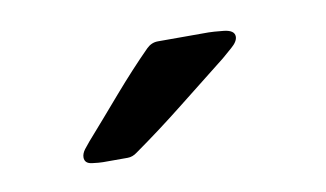

<svg xmlns="http://www.w3.org/2000/svg" viewBox="-33 -692 414 244"><g transform="rotate(-10 174.5 -570.5)"><path d="M245.1 -639.6Q250.5 -639.6 264.4 -638.2Q278.3 -636.7 278.3 -628.4Q278.3 -622.1 270 -615Q261.7 -607.9 257.3 -604Q225.6 -579.1 193.6 -553.7Q161.6 -528.3 128.4 -504.9Q122.6 -500.5 116.2 -500.5H84.5Q79.6 -500.5 70.3 -501.7Q61 -502.9 61 -510.7Q61 -515.6 64.9 -520.8Q68.8 -525.9 71.8 -529.3Q93.3 -553.7 117.9 -582.3Q142.6 -610.8 165 -633.3Q171.4 -639.6 179.7 -639.6Z"/></g></svg>

Font: Belanosima
Style: Regular
Weight: 400
Designer: The DocRepair Project, Santiago Orozco
Foundry: Google
Version: Version 2.000